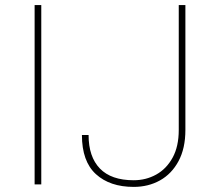

<svg xmlns="http://www.w3.org/2000/svg" viewBox="-20 -731 850 761"><path d="M143.6 -710.9V0H117.2V-710.9ZM688.5 -215.8V-710.9H714.8V-215.8Q714.8 -143.1 687.7 -92.5Q660.6 -42 614.3 -16.1Q567.9 9.8 509.8 9.8Q415.5 9.8 360.1 -40.8Q304.7 -91.3 304.7 -195.8H331.1Q331.1 -109.4 376 -63Q420.9 -16.6 509.8 -16.6Q558.6 -16.6 599.1 -39.1Q639.6 -61.5 664.1 -106Q688.5 -150.4 688.5 -215.8Z"/></svg>

Font: Vazirmatn UI FD Thin
Style: Regular
Weight: 100
Designer: Saber Rastikerdar
Foundry: Saber Rastikerdar
Version: Version 33.003